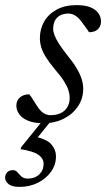

<svg xmlns="http://www.w3.org/2000/svg" viewBox="-66 -472 415 751"><path d="M11 259Q-19.5 259 -32.8 247.8Q-46 236.5 -46 223Q-46 211 -38 202.2Q-30 193.5 -15.5 193.5Q-4.5 193.5 2.2 201.8Q9 210 17.8 218.2Q26.5 226.5 43 226.5Q70.5 226.5 87.5 210.2Q104.5 194 104.5 169Q104.5 148 84.8 133.8Q65 119.5 14.5 111.5L17 103.5L104 -4H137.5L51 103L67 61.5Q117.5 72 135.2 93Q153 114 153 139.5Q153 172.5 133.8 199.5Q114.5 226.5 82.2 242.8Q50 259 11 259ZM48.5 -103Q54.5 -96.5 60.5 -86.2Q66.5 -76 79.5 -56.5Q92.5 -36.5 105.2 -29Q118 -21.5 131.5 -21.5Q154 -21.5 170.8 -29.2Q187.5 -37 197 -52.2Q206.5 -67.5 206.5 -89.5Q206.5 -104 201.5 -119.5Q196.5 -135 184.2 -154.5Q172 -174 149 -200.5Q126.5 -227.5 113.5 -248.5Q100.5 -269.5 95.2 -287.5Q90 -305.5 90 -322.5Q90 -358.5 106.8 -387.8Q123.5 -417 155.8 -434.5Q188 -452 233.5 -452Q267.5 -452 288.2 -443.2Q309 -434.5 319 -420.2Q329 -406 329 -388Q329 -376 323.5 -366.2Q318 -356.5 307.5 -351.2Q297 -346 282 -346Q278.5 -352.5 272.2 -360.8Q266 -369 254 -385.5Q242 -402.5 228.8 -410.8Q215.5 -419 202 -419Q174 -419 158 -403.5Q142 -388 142 -359.5Q142 -348 147.5 -333.5Q153 -319 165.5 -299.5Q178 -280 200 -252.5Q222 -225.5 235 -203Q248 -180.5 253.8 -161.5Q259.5 -142.5 259.5 -125Q259.5 -86.5 239 -56Q218.5 -25.5 183.5 -7.8Q148.5 10 103.5 10Q67 10 43.8 0.2Q20.5 -9.5 9.2 -25.2Q-2 -41 -2 -58.5Q-2 -71.5 4 -81.5Q10 -91.5 21.5 -97.2Q33 -103 48.5 -103Z"/></svg>

Font: Newsreader 28pt
Style: Italic
Weight: 400
Italic angle: -17°
Version: Version 1.003